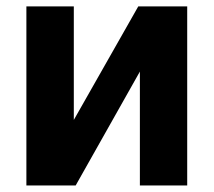

<svg xmlns="http://www.w3.org/2000/svg" viewBox="-20 -565 651 585"><path d="M204.9 -199.6V-545.5H60.4V0H210.6L406.2 -346.9V0H550.4V-545.5H401.3Z"/></svg>

Font: Magic Ui Pro
Style: Bold
Weight: 700
Designer: Stefan Endress, Andreas Faust
Version: Version 1.000;FEAKit 1.0